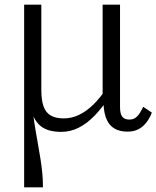

<svg xmlns="http://www.w3.org/2000/svg" viewBox="-20 -557 674 827"><path d="M529 10Q497 10 474.5 -2.5Q452 -15 440 -41Q428 -67 426 -107L422 -120V-537H497V-96Q497 -66 507 -54Q517 -42 537 -42Q552 -42 562.5 -49Q573 -56 581 -68.5Q589 -81 597 -97L634 -72Q624 -46 609 -27.5Q594 -9 574.5 0.5Q555 10 529 10ZM158 -537V-169Q158 -126 167.5 -99Q177 -72 198.5 -59.5Q220 -47 254 -47Q289 -47 321 -62.5Q353 -78 383 -107.5Q413 -137 442 -181L457 -149Q424 -97 389.5 -61Q355 -25 319 -7Q283 11 244 11Q216 11 193.5 5Q171 -1 154 -15Q137 -29 125.5 -52.5Q114 -76 107 -110L115 -147Q118 -102 123 -64Q128 -26 133.5 6.5Q139 39 144.5 69.5Q150 100 154.5 128.5Q159 157 162 186.5Q165 216 165 250H84V-537Z"/></svg>

Font: Roboto Serif Light
Style: Regular
Weight: 300
Designer: Greg Gazdowicz
Foundry: Commercial Type
Version: Version 1.008